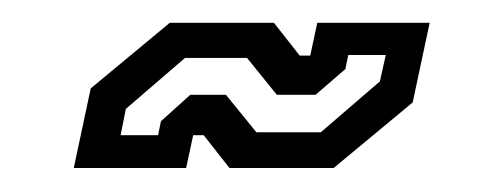

<svg xmlns="http://www.w3.org/2000/svg" viewBox="-20 -398 430 164"><path d="M43 -254.5 57.5 -322.5 125 -378.5H214L236 -350.5H245L251 -378.5H347L332.5 -310.5L265 -254.5H176L154 -282.5H145L139 -254.5ZM83 -282.5H115L117.5 -294.5L142.5 -317H173L199 -285H254L304.5 -328.5L309.5 -351H277.5L275 -339L249.5 -317H216.5L191 -348.5H138L87.5 -305Z"/></svg>

Font: Tourney Expanded Medium
Style: Italic
Weight: 500
Width: 7
Italic angle: -12°
Designer: Tyler Finck
Foundry: Etcetera Type Co
Version: Version 1.010; ttfautohint (v1.8.3)